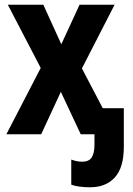

<svg xmlns="http://www.w3.org/2000/svg" viewBox="-20 -567 561 811"><path d="M361 224Q310 224 281 213V107Q305 116 326 116Q357 116 368 97Q379 78 379 46V0H321L237 -179L154 0H7L152 -280L13 -547H163L239 -380L316 -547H464L326 -278L414 -110H503V53Q503 141 465 182.5Q427 224 361 224Z"/></svg>

Font: Noto Sans Condensed
Style: Bold
Weight: 700
Width: 3
Designer: Monotype Design Team
Foundry: Monotype Imaging Inc.
Version: Version 2.013; ttfautohint (v1.8.4.7-5d5b)